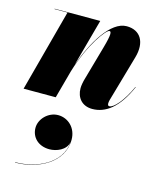

<svg xmlns="http://www.w3.org/2000/svg" viewBox="-127 -555 835 1036"><g transform="rotate(15 291.0 -37.0)"><path d="M122.5 -458 0 0H179.5L222 -156C271.5 -321 350 -420.5 367 -420.5C378 -420.5 381.5 -406 359.5 -328L305.5 -137C300.5 -120.5 296 -97.5 296 -82C296 -29 328.5 10 385.5 10C459 10 527 -38.5 582.5 -164.5L580.5 -165C542 -79.5 495 -28 471.5 -28C465 -28 461.5 -31.5 461.5 -43C461.5 -48 463.5 -58 465 -63L538.5 -319.5C564.5 -409.5 527.5 -469.5 451 -469.5C361.5 -469.5 281 -331.5 233 -196.5L305 -460H50V-458ZM116.5 187C116.5 239.5 156 280 218.5 280C257.5 280 310.5 259.5 319.5 213.5C310 334.5 178 395 58.5 395V397C182.5 397 321.5 331 321.5 199C321.5 133 273 89.5 218 89.5C163.5 89.5 116.5 137 116.5 187Z"/></g></svg>

Font: Bodoni* 96pt Fatface
Style: Italic
Weight: 900
Italic angle: -13°
Version: Version 2.3